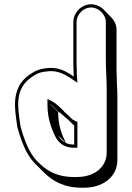

<svg xmlns="http://www.w3.org/2000/svg" viewBox="-20 -777 618 898"><path d="M526 -418C525 -434 525 -449 525 -462V-638C525 -660 515 -681 500 -696L465 -732C450 -747 428 -757 406 -757C361 -757 323 -718 323 -673V-497C323 -482 323 -465 324 -448C324 -438 324 -428 325 -419L313 -427C286 -445 250 -463 207 -459C167 -456 145 -447 117 -427C66 -391 43 -338 52 -251C56 -224 57 -206 61 -183C78 -121 102 -54 142 -14L149 -7L185 29C227 71 280 101 363 101C374 101 384 101 393 100C466 94 529 48 529 -29V-327C529 -356 526 -387 526 -418ZM287 -109C272 -117 261 -128 253 -143ZM288 -109C268 -150 252 -192 252 -253L217 -288V-290L252 -255C269 -246 282 -230 296 -219L288 -227C302 -215 314 -202 327 -189V-101C322 -101 316 -101 311 -102C302 -102 294 -106 288 -109ZM479 -362V-64C479 3 425 45 357 50C348 51 338 51 328 51C244 51 195 20 153 -24C117 -60 92 -126 76 -186C72 -208 71 -226 67 -253C58 -336 80 -382 126 -415C152 -434 170 -441 208 -444C246 -447 279 -432 305 -415L342 -390L340 -420C339 -429 339 -438 339 -448C338 -466 338 -482 338 -497V-673C338 -710 370 -742 406 -742C442 -742 475 -709 475 -673V-497C475 -454 479 -401 479 -362ZM333 -211C327 -214 320 -217 316 -221L305 -232C297 -239 289 -246 285 -250L271 -265C259 -275 245 -292 224 -303L202 -314V-290V-288C202 -224 219 -179 240 -136C257 -106 282 -86 327 -86H342V-207Z"/></svg>

Font: Blanket
Style: Poster
Weight: 900
Foundry: Cannot Into Space Fonts
Version: Version 0.9